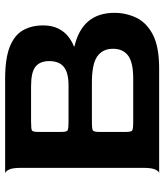

<svg xmlns="http://www.w3.org/2000/svg" viewBox="34 -674 640 748"><g transform="rotate(-90 354.0 -300.0)"><path d="M53 0Q60 0 67 -14Q74 -28 74 -60V-540Q74 -572 67 -585.5Q60 -599 53 -600H421Q500 -600 545.5 -582Q591 -564 610 -530.5Q629 -497 629 -452Q629 -417 616.5 -392.5Q604 -368 585 -353.5Q566 -339 547 -332V-330Q612 -315 645 -276Q678 -237 678 -174Q678 -129 659 -89Q640 -49 593 -24.5Q546 0 461 0ZM254 -101H422Q485 -101 511.5 -121Q538 -141 538 -180Q538 -220 508.5 -241Q479 -262 406 -262H255Q225 -262 219.5 -258Q214 -254 214 -231V-131Q214 -109 219.5 -105Q225 -101 254 -101ZM255 -353H395Q445 -353 467.5 -371.5Q490 -390 490 -428Q490 -464 468.5 -481.5Q447 -499 392 -499H255Q225 -499 219.5 -495.5Q214 -492 214 -469V-383Q214 -361 219.5 -357Q225 -353 255 -353Z"/></g></svg>

Font: Red Rose SemiBold
Style: Regular
Weight: 600
Designer: Jaikishan Patel
Version: Version 2.000